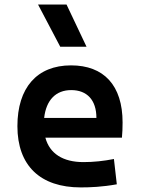

<svg xmlns="http://www.w3.org/2000/svg" viewBox="-20 -815 626 845"><path d="M335.4 9.8C376.5 9.8 429.7 7.8 494.1 -3.9L481.4 -115.2C436 -106.4 392.6 -101.6 347.2 -101.6C257.3 -101.6 198.7 -138.7 179.7 -209H516.6C518.6 -230 519.5 -251.5 519.5 -275.9C519.5 -439.5 437 -527.3 292.5 -527.3C142.6 -527.3 56.6 -428.7 56.6 -259.8C56.6 -85.9 157.2 9.8 335.4 9.8ZM174.3 -295.9C183.1 -374.5 225.6 -418.5 293.5 -418.5C362.8 -418.5 404.3 -375 404.3 -295.9ZM245.1 -609.4H360.8L272.9 -794.9H147.5Z"/></svg>

Font: Cascadia Code NF SemiBold
Style: Regular
Weight: 600
Monospace: yes
Designer: Aaron Bell
Foundry: Saja Typeworks
Version: Version 2404.023